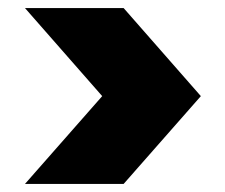

<svg xmlns="http://www.w3.org/2000/svg" viewBox="-20 -584 559 477"><path d="M42 -127 233.9 -345.2 42 -564H287.1L479 -345.2L287.1 -127Z"/></svg>

Font: Poppins ExtraBold
Style: Regular
Weight: 800
Designer: Ninad Kale (Devanagari), Jonny Pinhorn (Latin)
Foundry: Indian Type Foundry
Version: Version 3.200;PS 1.000;hotconv 16.6.54;makeotf.lib2.5.65590